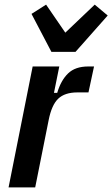

<svg xmlns="http://www.w3.org/2000/svg" viewBox="-20 -809 485 829"><path d="M17 0 121 -522H236L213 -408H227Q243 -462 274 -492Q305 -522 361 -522H386L362 -410H314Q260 -410 231.5 -383Q203 -356 190 -290L132 0ZM202 -585 116 -749 179 -789 262 -668 389 -789 445 -742 306 -585Z"/></svg>

Font: IBM Plex Sans Condensed SemiBold
Style: Italic
Weight: 600
Width: 3
Italic angle: -11°
Designer: Mike Abbink, Paul van der Laan, Pieter van Rosmalen
Foundry: Bold Monday
Version: Version 1.3